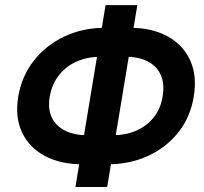

<svg xmlns="http://www.w3.org/2000/svg" viewBox="-20 -748 818 768"><path d="M411.1 -90.8H310.1Q222.2 -90.8 159.7 -124Q97.2 -157.2 68.4 -218Q39.6 -278.8 52.7 -360.4Q66.9 -443.8 115.7 -505.9Q164.6 -567.9 238 -602.3Q311.5 -636.7 398.9 -636.7H501.5Q588.4 -636.7 650.4 -602.5Q712.4 -568.4 740.7 -506.6Q769 -444.8 754.9 -361.3Q741.7 -279.8 693.6 -219Q645.5 -158.2 572.3 -124.5Q499 -90.8 411.1 -90.8ZM328.6 -207H431.2Q482.4 -207 524.4 -225.1Q566.4 -243.2 594.2 -277.6Q622.1 -312 630.4 -361.3Q639.2 -413.1 622.8 -448.7Q606.4 -484.4 570.3 -502.7Q534.2 -521 483.9 -520.5H380.4Q330.1 -521 287.4 -502.2Q244.6 -483.4 216.1 -447.5Q187.5 -411.6 178.7 -360.4Q170.9 -311 187.7 -276.9Q204.6 -242.7 241.2 -224.9Q277.8 -207 328.6 -207ZM529.3 -727.5 408.7 0H281.7L402.3 -727.5Z"/></svg>

Font: Inter Tight SemiBold
Style: Italic
Weight: 600
Italic angle: -9.39999°
Designer: Rasmus Andersson
Foundry: rsms
Version: Version 3.004